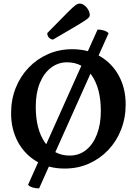

<svg xmlns="http://www.w3.org/2000/svg" viewBox="-20 -930 764 1073"><path d="M341.5 12Q252.3 12 184.8 -27.8Q117.3 -67.6 79.7 -137.6Q42 -207.6 42 -297.5Q42 -374 68 -439Q93.9 -504 140.6 -552.5Q187.2 -601 249.4 -628Q311.7 -655 383.3 -655Q472.5 -655 539.8 -615.2Q607.1 -575.4 644.7 -505.6Q682.3 -435.9 682.3 -346.1Q682.3 -271.2 656.9 -206Q631.5 -140.7 585.2 -91.9Q538.8 -43.1 476.8 -15.5Q414.7 12 341.5 12ZM369.1 -60.6Q422.1 -60.6 461.3 -92Q500.4 -123.4 521.9 -179.5Q543.5 -235.5 543.5 -309.5Q543.5 -435.2 492.9 -508.5Q442.3 -581.8 354.6 -581.8Q304.9 -581.8 265 -551.5Q225.1 -521.2 202.4 -465.7Q179.8 -410.1 179.8 -333.5Q179.8 -207.8 230.6 -134.2Q281.5 -60.6 369.1 -60.6ZM198.5 122.9Q180.1 122.9 162.9 117.9Q145.6 113 136.9 102.6L525.3 -764.9Q542.8 -764.9 559.7 -759.9Q576.7 -755 586.9 -744.6ZM276.5 -708.9Q264.9 -708.9 254.6 -718.8Q244.2 -728.7 244.2 -745.1Q302.8 -804.5 335.8 -838.2Q368.8 -871.9 385.4 -887Q402 -902.1 409.8 -906Q417.7 -910 425 -910Q438.6 -910 451.7 -900Q464.8 -890.1 473.2 -875.1Q481.7 -860.1 481.7 -845.1Q481.7 -839.2 477 -833Q472.4 -826.9 453.3 -814.2Q434.3 -801.5 392.5 -776.9Q350.7 -752.3 276.5 -708.9Z"/></svg>

Font: Pitagon Serif
Style: Regular
Weight: 400
Designer: Travis Tran
Foundry: Pitagon
Version: Version 1.000;gftools[0.9.26]